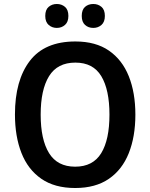

<svg xmlns="http://www.w3.org/2000/svg" viewBox="-20 -933 753 963"><path d="M659 -358Q659 -248 626 -165Q593 -82 526 -36Q459 10 357 10Q254 10 187 -36.5Q120 -83 87.5 -166Q55 -249 55 -359Q55 -530 129.5 -627.5Q204 -725 358 -725Q460 -725 526.5 -679Q593 -633 626 -550.5Q659 -468 659 -358ZM184 -358Q184 -233 226 -165Q268 -97 357 -97Q446 -97 487.5 -164.5Q529 -232 529 -358Q529 -483 488 -551Q447 -619 358 -619Q268 -619 226 -551Q184 -483 184 -358ZM207 -853Q207 -884 224 -898.5Q241 -913 265 -913Q289 -913 306 -898.5Q323 -884 323 -853Q323 -823 306 -808Q289 -793 265 -793Q241 -793 224 -808Q207 -823 207 -853ZM390 -853Q390 -884 406.5 -898.5Q423 -913 448 -913Q472 -913 489 -898.5Q506 -884 506 -853Q506 -823 489 -808Q472 -793 448 -793Q423 -793 406.5 -808Q390 -823 390 -853Z"/></svg>

Font: Noto Sans Tamil SemiCondensed SemiBold
Style: Regular
Weight: 600
Width: 4
Designer: Jelle Bosma - Monotype Design Team
Foundry: Monotype Imaging Inc.
Version: Version 2.004; ttfautohint (v1.8.4.7-5d5b)